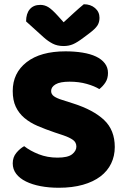

<svg xmlns="http://www.w3.org/2000/svg" viewBox="-20 -867 591 905"><path d="M251 -124Q300 -124 320 -140Q340 -156 340 -176Q340 -196 324 -207.5Q308 -219 279 -229L237 -243Q193 -258 157 -273.5Q121 -289 95 -311Q69 -333 54.5 -363.5Q40 -394 40 -438Q40 -523 105.5 -574Q171 -625 289 -625Q332 -625 369 -619Q406 -613 432.5 -600.5Q459 -588 474 -568.5Q489 -549 489 -523Q489 -497 477 -478.5Q465 -460 448 -447Q426 -461 389 -471.5Q352 -482 308 -482Q263 -482 242 -469.5Q221 -457 221 -438Q221 -423 234 -413.5Q247 -404 273 -396L326 -379Q420 -349 470.5 -301.5Q521 -254 521 -174Q521 -132 504 -96.5Q487 -61 453.5 -35.5Q420 -10 370.5 4Q321 18 257 18Q211 18 171.5 10.5Q132 3 102.5 -11.5Q73 -26 56.5 -47.5Q40 -69 40 -97Q40 -126 57 -146.5Q74 -167 94 -178Q122 -156 162.5 -140Q203 -124 251 -124ZM280 -762Q305 -785 329 -807Q353 -829 375 -847Q407 -847 428 -829Q449 -811 449 -783Q449 -762 439 -746.5Q429 -731 401 -710L373 -689Q344 -667 324 -658.5Q304 -650 280 -650Q250 -650 228 -661.5Q206 -673 186 -691L103 -766Q103 -803 120.5 -823.5Q138 -844 170 -844Q190 -844 207.5 -833.5Q225 -823 253 -792Z"/></svg>

Font: Baloo Da 2 ExtraBold
Style: Regular
Weight: 800
Designer: Noopur Datye, Sulekha Rajkumar and Ek Type
Foundry: Ek Type
Version: Version 1.640;hotconv 1.0.111;makeotfexe 2.5.65597; ttfautoh